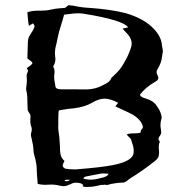

<svg xmlns="http://www.w3.org/2000/svg" viewBox="-20 -723 707 746"><path d="M385.7 -6.8Q385.3 -6.3 385 -6.1Q384.8 -5.9 384.8 -5.4H385.3Q385.3 -5.9 385.7 -5.9ZM275.4 -64.9Q375 -72.8 418.5 -81.5Q496.1 -96.7 499 -128.9L499.5 -136.2Q499.5 -150.9 493.7 -166.5Q491.7 -172.9 490 -178.7Q488.3 -184.6 482.4 -189.5Q480 -191.4 477.5 -194.3Q475.1 -197.3 472.2 -200.2Q480.5 -204.6 494.6 -204.6H499.5Q517.6 -204.6 526.4 -208L526.9 -211.9Q526.9 -216.3 529.8 -219.7Q535.2 -224.6 535.2 -230Q535.2 -234.4 530.3 -243.7L529.8 -245.1Q515.1 -270 478 -286.6Q461.9 -294.4 444.3 -302.2L428.2 -309.6Q434.1 -317.9 439 -323.7Q408.7 -339.4 387.2 -339.8Q365.7 -339.8 339.8 -325.2L337.4 -323.7Q310.1 -307.6 267.6 -302.2Q246.6 -300.8 228.5 -297.4L209 -293.9Q206.5 -289.1 206.5 -259.3V-233.4L206.1 -226.6Q206.1 -221.2 207 -215.8Q211.4 -189.5 212.4 -162.6Q212.4 -133.8 216.3 -119.1Q219.2 -107.9 230.5 -97.7L227.1 -90.3Q223.6 -85 223.6 -79.1Q223.6 -73.7 232.9 -67.9Q248.5 -64.9 266.1 -64.9ZM330.6 -24.9Q351.1 -24.9 369.1 -30.8Q397.9 -35.6 401.9 -47.9Q389.2 -49.3 380.9 -49.3Q374 -49.3 355.5 -45.4L320.8 -38.6Q304.2 -36.1 304.2 -28.8Q317.9 -24.9 330.6 -24.9ZM239.7 -19Q241.7 -19 245.6 -20.5H246.6Q249.5 -22 251 -23.4Q251 -23.9 250.2 -24.4Q249.5 -24.9 248.5 -24.9Q231 -24.9 231 -22L231.4 -21Q234.4 -19 237.3 -19ZM318.4 -375.5Q352.5 -377 377.9 -391.1L381.8 -393.1Q408.7 -405.3 411.6 -418Q412.6 -421.9 420.4 -427.2L421.4 -428.7Q447.3 -451.2 460.9 -477.1L463.4 -481Q478.5 -506.8 487.3 -533.7Q491.7 -543.9 491.7 -553.7Q491.7 -571.3 477.5 -588.4L456.1 -611.8L478 -616.7Q458.5 -645 304.2 -669.9Q293.9 -671.4 283.7 -671.4Q267.6 -671.4 241.7 -667.5L229 -666Q223.6 -644.5 217.3 -625.5Q208.5 -599.6 203.6 -573.7Q201.7 -563 199.2 -552.7Q193.4 -533.7 193.4 -514.2Q193.4 -509.3 194.3 -503.9Q195.3 -498.5 195.3 -493.2Q195.3 -479.5 187.5 -466.8L187 -464.8Q187 -462.9 188.5 -459.5Q191.9 -454.6 191.9 -444.3V-441.4Q190.4 -432.6 190.4 -424.3Q190.4 -411.6 193.4 -399.4Q194.8 -393.6 195.3 -387.2Q197.3 -376 217.8 -376H251.5ZM385.7 -6.8Q386.2 -6.8 386.7 -7.3V-7.8ZM385.3 -5.4V-4.9Q376.5 -4.9 371.6 -4.4Q369.1 -3.9 353.8 -0.2Q338.4 3.4 318.4 3.4Q301.3 3.4 301.3 -0.5Q301.3 -1.5 303.7 -3.4Q299.3 -9.3 291.7 -11.2Q284.2 -13.2 273.4 -13.2Q265.1 -13.2 251 -6.3Q236.8 0.5 227.1 0.5Q213.9 -0.5 202.1 -3.9Q190.9 -5.9 179.7 -5.9Q172.9 -5.9 167 -5.4Q161.1 -4.9 155.3 -4.9Q141.6 -4.9 126.5 -8.3Q126 -10.7 125.5 -21.5Q123 -48.3 123 -57.6Q123 -88.9 113.3 -119.6Q109.9 -130.9 109.9 -142.6Q109.9 -154.3 102.5 -186.5Q100.1 -193.8 100.1 -199.2Q100.1 -205.6 102.5 -211.4Q103.5 -215.8 103.5 -220.2Q103.5 -228 99.6 -236.8Q97.7 -244.1 97.7 -256.8Q98.6 -260.7 98.6 -267.6Q98.6 -270.5 98.1 -275.1Q97.7 -279.8 92.5 -285.9Q87.4 -292 87.4 -298.3L86.4 -329.1Q86.4 -351.6 84.5 -360.4L83.5 -365.7Q81.5 -371.6 81.5 -379.4Q84.5 -399.9 84.5 -410.6L83.5 -427.7Q83.5 -436.5 88.4 -445.3L88.9 -447.3Q88.9 -449.7 86.9 -452.6Q85 -455.6 84 -458L88.9 -461.9Q106 -473.1 106 -478.5Q105.5 -482.9 87.4 -495.1L86.4 -496.6L86.9 -514.2L88.4 -561.5Q88.9 -576.7 98.9 -590.6Q108.9 -604.5 114.3 -619.1Q114.3 -623.5 112.1 -626.5Q109.9 -629.4 108.4 -632.3Q103 -628.9 99.4 -627Q95.7 -625 92.3 -622.6Q88.9 -640.1 87.9 -656.7L86.4 -675.8Q106.4 -681.6 128.9 -681.6H140.1Q162.1 -681.6 178.5 -685.8Q194.8 -689.9 214.4 -690.9L232.9 -692.4L245.6 -702.6L253.4 -702.1Q261.2 -701.7 268.1 -700.2Q296.9 -693.8 327.1 -692.4Q407.7 -687 468.3 -671.9Q541 -650.4 577.6 -610.8Q607.4 -580.1 609.4 -545.4Q609.9 -540 611.3 -534.4Q612.8 -528.8 612.8 -522.9Q612.8 -519.5 609.4 -502.4Q606.9 -478 592.3 -454.6Q588.4 -448.7 588.4 -443.4Q588.4 -436 593.8 -426.8Q595.2 -423.3 595.2 -420.4Q595.2 -411.6 583 -405.3Q544.9 -383.3 523.9 -355.5Q525.9 -345.2 546.4 -340.3Q576.7 -331.1 587.9 -313Q603.5 -293 607.4 -272V-271.5Q608.4 -269 608.4 -266.6Q608.4 -264.6 607.4 -262.2Q603.5 -250 603.5 -237.3Q603.5 -229.5 605 -221.7Q606 -216.3 606.4 -210.4Q606.4 -204.1 603.5 -198.7L603 -197.8Q595.7 -189 595.7 -183.6Q595.7 -179.2 600.1 -174.3Q600.6 -173.8 600.6 -172.4Q596.7 -162.1 596.7 -151.4Q596.7 -147 597.4 -142.1Q598.1 -137.2 598.1 -132.3Q598.1 -126 596.7 -117.4Q595.2 -108.9 584 -99.1Q538.1 -62 483.4 -28.3Q481.4 -27.3 471.2 -18.6Q463.9 -14.2 460.4 -13.7Q447.8 -13.7 427.5 -11Q407.2 -8.3 398.4 -4.4H397Q396.5 -4.4 394.5 -4.4Q392.6 -4.4 389.9 -4.9Q387.2 -5.4 385.3 -5.4Z"/></svg>

Font: Kurland
Style: Regular
Weight: 400
Designer: GGBot
Version: 0.22